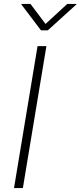

<svg xmlns="http://www.w3.org/2000/svg" viewBox="-20 -964 412 984"><path d="M217.8 -727.5 97.2 0H51.8L172.4 -727.5ZM136.2 -943.8 213.4 -841.3 324.7 -943.8H371.6V-941.4L225.1 -808.6H189.9L89.4 -941.4L89.8 -943.8Z"/></svg>

Font: Inter 20pt ExtraLight
Style: Italic
Weight: 250
Italic angle: -9.3988°
Version: Version 4.001;git-66647c0bb